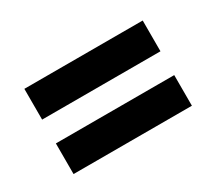

<svg xmlns="http://www.w3.org/2000/svg" viewBox="-65 -613 646 562"><g transform="rotate(-30 258.0 -332.0)"><path d="M50.5 -372V-476H450.5V-372ZM50.5 -188V-291.5H450.5V-188Z"/></g></svg>

Font: League Spartan Thin SemiBold
Style: Regular
Weight: 600
Version: Version 2.002